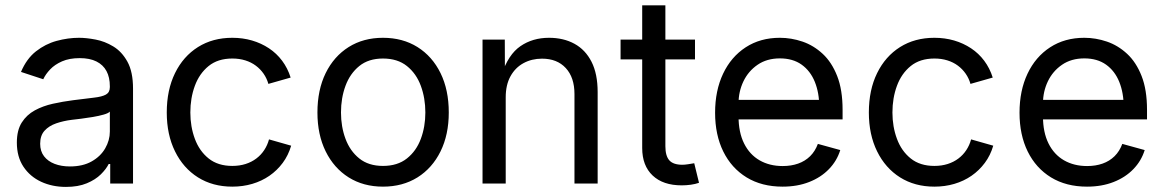

<svg xmlns="http://www.w3.org/2000/svg" viewBox="-20 -696 4418 728"><path d="M230 12.7Q178.2 12.7 136 -6.8Q93.8 -26.4 68.8 -64Q43.9 -101.6 43.9 -155.3Q43.9 -202.1 62.5 -231.4Q81.1 -260.7 112.1 -277.6Q143.1 -294.4 180.7 -302.7Q218.3 -311 256.3 -315.9Q305.2 -322.3 335.9 -325.7Q366.7 -329.1 381.6 -337.4Q396.5 -345.7 396.5 -365.7V-368.7Q396.5 -402.8 383.8 -426.5Q371.1 -450.2 345.7 -462.9Q320.3 -475.6 282.2 -475.6Q243.2 -475.6 215.3 -463.4Q187.5 -451.2 170.2 -432.9Q152.8 -414.6 144 -395.5L59.6 -423.3Q80.6 -473.1 116.2 -501.2Q151.9 -529.3 194.8 -541Q237.8 -552.7 279.8 -552.7Q307.1 -552.7 342 -546.1Q377 -539.6 409.4 -520Q441.9 -500.5 463.1 -462.2Q484.4 -423.8 484.4 -359.9V0H397.9V-74.2H392.1Q382.8 -55.2 362.3 -34.9Q341.8 -14.6 309.1 -1Q276.4 12.7 230 12.7ZM245.1 -64.9Q293.9 -64.9 327.6 -84Q361.3 -103 378.9 -133.5Q396.5 -164.1 396.5 -197.3V-272.9Q391.1 -266.6 373 -261.5Q355 -256.3 331.8 -252.4Q308.6 -248.5 286.9 -245.8Q265.1 -243.2 252.4 -241.7Q220.7 -237.8 193.1 -228.3Q165.5 -218.8 148.9 -200.4Q132.3 -182.1 132.3 -150.9Q132.3 -122.6 147 -103.5Q161.6 -84.5 187 -74.7Q212.4 -64.9 245.1 -64.9Z M860.8 11.7Q786.6 11.7 730.7 -23.4Q674.8 -58.6 643.6 -122.1Q612.3 -185.5 612.3 -269.5Q612.3 -355 643.6 -418.7Q674.8 -482.4 730.7 -517.6Q786.6 -552.7 860.8 -552.7Q900.4 -552.7 935.5 -542.5Q970.7 -532.2 999.8 -512.9Q1028.8 -493.7 1049.8 -465.6Q1070.8 -437.5 1082 -401.9L997.6 -377.9Q991.7 -398.9 979.5 -416.5Q967.3 -434.1 950 -447Q932.6 -460 910.2 -467Q887.7 -474.1 860.8 -474.1Q806.2 -474.1 771 -445.6Q735.8 -417 718.8 -370.6Q701.7 -324.2 701.7 -269.5Q701.7 -215.8 718.8 -169.7Q735.8 -123.5 771 -95.2Q806.2 -66.9 860.8 -66.9Q888.2 -66.9 911.1 -74.2Q934.1 -81.5 951.9 -95Q969.7 -108.4 981.9 -127Q994.1 -145.5 1000 -167.5L1084 -143.6Q1073.2 -106.9 1052 -78.4Q1030.8 -49.8 1001.5 -29.5Q972.2 -9.3 936.5 1.2Q900.9 11.7 860.8 11.7Z M1432.1 11.7Q1357.9 11.7 1302 -23.4Q1246.1 -58.6 1214.8 -122.1Q1183.6 -185.5 1183.6 -269.5Q1183.6 -355 1214.8 -418.7Q1246.1 -482.4 1302 -517.6Q1357.9 -552.7 1432.1 -552.7Q1506.8 -552.7 1563 -517.6Q1619.1 -482.4 1650.4 -418.7Q1681.6 -355 1681.6 -269.5Q1681.6 -185.5 1650.4 -122.1Q1619.1 -58.6 1563 -23.4Q1506.8 11.7 1432.1 11.7ZM1432.1 -66.9Q1487.3 -66.9 1522.9 -95.2Q1558.6 -123.5 1575.7 -169.7Q1592.8 -215.8 1592.8 -269.5Q1592.8 -323.7 1575.7 -370.4Q1558.6 -417 1522.9 -445.6Q1487.3 -474.1 1432.1 -474.1Q1377.4 -474.1 1342.3 -445.6Q1307.1 -417 1290 -370.6Q1272.9 -324.2 1272.9 -269.5Q1272.9 -215.8 1290 -169.7Q1307.1 -123.5 1342.3 -95.2Q1377.4 -66.9 1432.1 -66.9Z M1897.5 -327.1V0H1809.6V-545.9H1894L1894.5 -413.6H1882.3Q1907.2 -489.3 1953.4 -521Q1999.5 -552.7 2061.5 -552.7Q2116.7 -552.7 2158.2 -530Q2199.7 -507.3 2222.9 -461.7Q2246.1 -416 2246.1 -346.7V0H2158.2V-339.4Q2158.2 -402.3 2125.2 -438Q2092.3 -473.6 2035.2 -473.6Q1996.1 -473.6 1964.8 -456.5Q1933.6 -439.5 1915.5 -406.7Q1897.5 -374 1897.5 -327.1Z M2615.2 -545.9V-470.7H2333V-545.9ZM2415 -675.8H2502.9V-141.6Q2502.9 -105 2517.8 -88.1Q2532.7 -71.3 2567.4 -71.3Q2575.7 -71.3 2588.6 -73.2Q2601.6 -75.2 2612.3 -77.1L2630.4 -2.9Q2616.7 2 2599.4 4.4Q2582 6.8 2564.9 6.8Q2494.1 6.8 2454.6 -30.5Q2415 -67.9 2415 -134.8Z M2947.3 11.7Q2868.2 11.7 2810.8 -23.4Q2753.4 -58.6 2722.4 -121.6Q2691.4 -184.6 2691.4 -268.6Q2691.4 -352.5 2721.7 -416.5Q2752 -480.5 2807.4 -516.6Q2862.8 -552.7 2937 -552.7Q2980.5 -552.7 3022.7 -538.3Q3064.9 -523.9 3099.4 -491.9Q3133.8 -460 3154.3 -407.7Q3174.8 -355.5 3174.8 -279.8V-243.2H2751V-317.4H3127.4L3086.4 -290Q3086.4 -343.8 3069.6 -385.5Q3052.7 -427.2 3019.5 -450.9Q2986.3 -474.6 2937 -474.6Q2887.7 -474.6 2852.5 -450.4Q2817.4 -426.3 2798.8 -387.5Q2780.3 -348.6 2780.3 -304.2V-254.9Q2780.3 -194.3 2801.3 -152.1Q2822.3 -109.9 2860.1 -88.1Q2897.9 -66.4 2947.8 -66.4Q2980 -66.4 3006.3 -75.7Q3032.7 -85 3051.8 -103.8Q3070.8 -122.6 3081.1 -150.4L3166 -127Q3153.3 -85.9 3123 -54.7Q3092.8 -23.4 3048.1 -5.9Q3003.4 11.7 2947.3 11.7Z M3522.9 11.7Q3448.7 11.7 3392.8 -23.4Q3336.9 -58.6 3305.7 -122.1Q3274.4 -185.5 3274.4 -269.5Q3274.4 -355 3305.7 -418.7Q3336.9 -482.4 3392.8 -517.6Q3448.7 -552.7 3522.9 -552.7Q3562.5 -552.7 3597.7 -542.5Q3632.8 -532.2 3661.9 -512.9Q3690.9 -493.7 3711.9 -465.6Q3732.9 -437.5 3744.1 -401.9L3659.7 -377.9Q3653.8 -398.9 3641.6 -416.5Q3629.4 -434.1 3612.1 -447Q3594.7 -460 3572.3 -467Q3549.8 -474.1 3522.9 -474.1Q3468.3 -474.1 3433.1 -445.6Q3397.9 -417 3380.9 -370.6Q3363.8 -324.2 3363.8 -269.5Q3363.8 -215.8 3380.9 -169.7Q3397.9 -123.5 3433.1 -95.2Q3468.3 -66.9 3522.9 -66.9Q3550.3 -66.9 3573.2 -74.2Q3596.2 -81.5 3614 -95Q3631.8 -108.4 3644 -127Q3656.2 -145.5 3662.1 -167.5L3746.1 -143.6Q3735.4 -106.9 3714.1 -78.4Q3692.9 -49.8 3663.6 -29.5Q3634.3 -9.3 3598.6 1.2Q3563 11.7 3522.9 11.7Z M4101.6 11.7Q4022.5 11.7 3965.1 -23.4Q3907.7 -58.6 3876.7 -121.6Q3845.7 -184.6 3845.7 -268.6Q3845.7 -352.5 3876 -416.5Q3906.2 -480.5 3961.7 -516.6Q4017.1 -552.7 4091.3 -552.7Q4134.8 -552.7 4177 -538.3Q4219.2 -523.9 4253.7 -491.9Q4288.1 -460 4308.6 -407.7Q4329.1 -355.5 4329.1 -279.8V-243.2H3905.3V-317.4H4281.7L4240.7 -290Q4240.7 -343.8 4223.9 -385.5Q4207 -427.2 4173.8 -450.9Q4140.6 -474.6 4091.3 -474.6Q4042 -474.6 4006.8 -450.4Q3971.7 -426.3 3953.1 -387.5Q3934.6 -348.6 3934.6 -304.2V-254.9Q3934.6 -194.3 3955.6 -152.1Q3976.6 -109.9 4014.4 -88.1Q4052.2 -66.4 4102.1 -66.4Q4134.3 -66.4 4160.6 -75.7Q4187 -85 4206.1 -103.8Q4225.1 -122.6 4235.4 -150.4L4320.3 -127Q4307.6 -85.9 4277.3 -54.7Q4247.1 -23.4 4202.4 -5.9Q4157.7 11.7 4101.6 11.7Z"/></svg>

Font: Inter Variable
Style: Regular
Weight: 400
Designer: Rasmus Andersson
Foundry: rsms
Version: Version 4.001;git-9221beed3